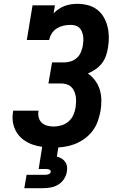

<svg xmlns="http://www.w3.org/2000/svg" viewBox="-20 -763 640 1003"><path d="M260 8Q231 8 203 4.5Q175 1 149.5 -8Q124 -17 102.5 -33Q81 -49 67 -71.5Q53 -94 48 -121.5Q43 -149 48 -177Q48 -179 48.5 -181Q49 -183 49 -185H181Q181 -185 181 -184Q181 -183 181 -182Q178 -165 182.5 -148.5Q187 -132 198.5 -121.5Q210 -111 226.5 -106.5Q243 -102 260 -102Q280 -102 300.5 -108Q321 -114 337.5 -128Q354 -142 363 -162Q372 -182 375 -202Q377 -217 377.5 -232Q378 -247 375.5 -261Q373 -275 367 -288Q361 -301 351 -310Q341 -319 327 -323Q313 -327 298 -327H233L252 -437H316Q334 -437 351.5 -443Q369 -449 382.5 -461.5Q396 -474 403 -491.5Q410 -509 413 -526Q415 -539 415.5 -551.5Q416 -564 414 -576Q412 -588 407 -599.5Q402 -611 393.5 -619Q385 -627 373 -630Q361 -633 348 -633Q330 -633 312 -629Q294 -625 277.5 -615Q261 -605 250.5 -588.5Q240 -572 237 -554H120L150 -735H267L260 -693Q272 -706 287 -716Q302 -726 318 -732Q334 -738 351 -740.5Q368 -743 384 -743Q412 -743 439 -736Q466 -729 487 -713Q508 -697 521.5 -674Q535 -651 541.5 -625Q548 -599 548.5 -570.5Q549 -542 544 -514Q541 -493 533.5 -471.5Q526 -450 512 -432Q498 -414 479 -401Q460 -388 439 -379Q461 -364 477 -342.5Q493 -321 501 -295Q509 -269 509.5 -240Q510 -211 505 -183Q500 -156 490.5 -129Q481 -102 463 -78.5Q445 -55 420.5 -37.5Q396 -20 369.5 -10Q343 0 315 4Q287 8 260 8ZM107 220 119 150H219Q227 150 235 146.5Q243 143 245 135Q246 127 239 123.5Q232 120 224 120H182L201 0H286L277 55Q290 58 301.5 65Q313 72 320.5 82.5Q328 93 330 107Q332 121 329 135Q326 154 314.5 172Q303 190 285 201Q267 212 247 216Q227 220 207 220Z"/></svg>

Font: Iosevka Slab XBdExObl
Style: Regular
Weight: 800
Width: 7
Italic angle: -9°
Monospace: yes
Designer: Belleve Invis
Foundry: Belleve Invis
Version: Version 11.1.0; ttfautohint (v1.8.3)